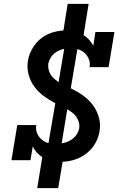

<svg xmlns="http://www.w3.org/2000/svg" viewBox="-20 -863 640 990"><path d="M172 107 198 -53Q182 -63 169.5 -77Q157 -91 149 -108L137 -37H39L69 -218H167Q164 -201 168 -185.5Q172 -170 181 -158Q190 -146 202.5 -137.5Q215 -129 230 -125L265 -331Q234 -347 206 -367.5Q178 -388 157.5 -415.5Q137 -443 127.5 -478Q118 -513 124 -550Q129 -581 145.5 -610.5Q162 -640 187.5 -661.5Q213 -683 244 -693.5Q275 -704 307 -706L329 -843H437L411 -682Q427 -672 439.5 -658Q452 -644 461 -627L472 -698H570L540 -517H442Q445 -534 441 -549.5Q437 -565 428 -577Q419 -589 406.5 -597.5Q394 -606 379 -610L345 -408Q378 -392 407 -371.5Q436 -351 457.5 -323Q479 -295 489.5 -259Q500 -223 493 -185Q488 -153 470.5 -123Q453 -93 426 -72Q399 -51 367 -40.5Q335 -30 303 -29L280 107ZM282 -439 311 -611Q297 -608 283 -602Q269 -596 258 -586Q247 -576 239.5 -562.5Q232 -549 229 -535Q227 -520 230.5 -505Q234 -490 241.5 -478Q249 -466 260 -456.5Q271 -447 282 -439ZM298 -124Q313 -126 328 -132Q343 -138 355.5 -148Q368 -158 376.5 -171.5Q385 -185 388 -200Q391 -217 386.5 -232.5Q382 -248 373.5 -260.5Q365 -273 352.5 -282.5Q340 -292 327 -300Z"/></svg>

Font: Iosevka Etoile Semibold
Style: Italic
Weight: 600
Italic angle: -9°
Designer: Belleve Invis
Foundry: Belleve Invis
Version: Version 22.1.2; ttfautohint (v1.8.4)